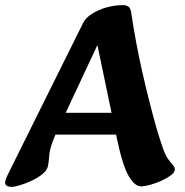

<svg xmlns="http://www.w3.org/2000/svg" viewBox="-35 -715 721 749"><path d="M12 14Q-15 14 -15 -3Q-15 -11 -7 -29L289 -625Q298 -644 322 -660Q346 -676 378.5 -685.5Q411 -695 445 -695Q457 -695 465.5 -689.5Q474 -684 477 -665Q494 -550 519 -439Q544 -328 575 -217Q589 -170 599 -141Q609 -112 619 -97Q630 -82 638.5 -72.5Q647 -63 647 -54Q647 -43 632 -31.5Q617 -20 595 -10Q573 0 551 6Q529 12 515 12Q491 12 467.5 -27.5Q444 -67 422 -170L335 -587L373 -599L181 -189Q169 -161 163.5 -142Q158 -123 157 -107.5Q156 -92 153 -72Q151 -53 132.5 -37.5Q114 -22 89.5 -10.5Q65 1 43 7.5Q21 14 12 14ZM142 -190V-275H514V-190Z"/></svg>

Font: Alkatra SemiBold
Style: Regular
Weight: 600
Designer: Suman Bhandary
Version: Version 1.100;gftools[0.9.22]